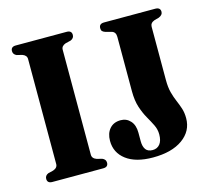

<svg xmlns="http://www.w3.org/2000/svg" viewBox="-103 -820 1034 951"><g transform="rotate(-15 414.5 -344.0)"><path d="M274 -81Q274 -61.5 297 -53.5L323.5 -47Q341.5 -39.5 341.5 -22.5Q341.5 0 316 0H55Q29.5 0 29.5 -22.5Q29.5 -39.5 47 -47L73.5 -53.5Q96.5 -61.5 96.5 -81V-619.5Q96.5 -638.5 74 -646.5L47 -653Q29.5 -660.5 29.5 -677.5Q29.5 -700 55 -700H316Q341.5 -700 341.5 -677.5Q341.5 -660.5 323.5 -653L296.5 -646.5Q274 -638.5 274 -619.5ZM777 -134Q777 -68 721.2 -28Q665.5 12 569 12Q481 12 432.2 -24.8Q383.5 -61.5 383.5 -122.5Q383.5 -161 404 -184.5Q424.5 -208 460.5 -208Q490.5 -208 510.2 -186.2Q530 -164.5 530 -125.5V-81.5Q530 -54.5 541 -39.2Q552 -24 576.5 -24Q600 -24 613.8 -41.2Q627.5 -58.5 627.5 -91Q627.5 -116.5 616 -139.8Q604.5 -163 589.5 -189.2Q574.5 -215.5 563.2 -250Q552 -284.5 552 -332.5V-611Q552 -636 532 -642L500 -650.5Q490 -654 485.5 -659Q481 -664 481 -674Q481 -697 507 -697H769Q795.5 -697 795.5 -674.5Q795.5 -658 774.5 -649.5L751 -643Q729 -635 729 -615V-342.5Q729 -304.5 736.2 -277.5Q743.5 -250.5 753 -228.5Q762.5 -206.5 769.8 -184.2Q777 -162 777 -134Z"/></g></svg>

Font: Fraunces 144pt Soft
Style: Bold
Weight: 700
Version: Version 1.000;[0bf87f6ff]